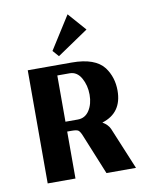

<svg xmlns="http://www.w3.org/2000/svg" viewBox="-71 -633 520 684"><g transform="rotate(-10 189.5 -290.5)"><path d="M164.6 -439.5 277.6 -516 220.6 -581 145 -461.7ZM365.7 0 302.5 -152.1Q295.4 -168.1 275.8 -179.7Q348.8 -202 348.8 -282.9Q348.8 -331 322.1 -367.4Q290 -409.3 205.5 -409.3H46.3V0H146.8V-169.9H163.7Q181.5 -169.9 187.3 -165.5Q193.1 -161 199.3 -145.9L258.9 0ZM146.8 -205.5V-372.8H191.3Q218 -372.8 233.1 -346.1Q248.2 -319.4 248.2 -285.6Q248.2 -251.8 233.1 -228.6Q218 -205.5 191.3 -205.5Z"/></g></svg>

Font: Gidugu
Style: Regular
Weight: 400
Designer: Purushoth Kumar Guthula
Foundry: Silicon Andhra, USA.
Version: Version 1.0.5; ttfautohint (v1.2.25-373a) -l 7 -r 28 -G 50 -